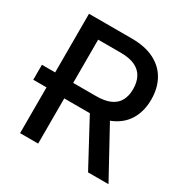

<svg xmlns="http://www.w3.org/2000/svg" viewBox="-165 -870 987 1013"><g transform="rotate(30 328.5 -363.5)"><path d="M154.1 -278.8H10.3V-370H154.1ZM90.9 0V-727.3H350.1Q434.7 -727.3 490.6 -698.2Q546.5 -669 574.2 -617.7Q601.9 -566.4 601.9 -499.3Q601.9 -432.5 574 -381.9Q546.2 -331.3 490.2 -303.3Q434.3 -275.2 350.1 -275.2H153.4V-369.7H339.8Q393.5 -369.7 426.8 -384.9Q460.2 -400.2 475.9 -429.3Q491.5 -458.5 491.5 -499.3Q491.5 -540.5 475.7 -570.7Q459.9 -600.9 426.3 -617Q392.8 -633.2 338.8 -633.2H201V0ZM449.9 -328.1 629.6 0H505L328.5 -328.1Z"/></g></svg>

Font: InterMG Medium
Style: Regular
Weight: 500
Designer: Rasmus Andersson
Foundry: rsms
Version: Version 3.019;December 26, 2023;FontCreator 15.0.0.2955 64-b